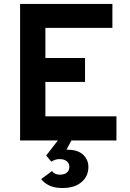

<svg xmlns="http://www.w3.org/2000/svg" viewBox="-20 -720 664 984"><path d="M83 0V-700H556V-577.2H212.6V-422.8H415.8V-300H212.6V-123.8H576.8V0ZM299.2 243.6Q258.5 243.6 232.2 230.5Q205.8 217.4 190.8 198L246.4 156.8Q252.4 165.2 262.7 170.2Q273 175.2 287 175.2Q309.9 175.2 322.6 164.4Q335.4 153.6 335.4 135Q335.4 116.9 322 106.2Q308.7 95.4 285.2 95.4Q273.2 95.4 262.8 98.8Q252.3 102.3 243 108.4L216.8 77L276.4 0H346L320.8 47Q379.3 47 406.1 72.8Q433 98.5 433 136Q433 182.7 397.9 213.1Q362.9 243.6 299.2 243.6Z"/></svg>

Font: Overpass
Style: Regular
Weight: 400
Designer: Delve Withrington, Dave Bailey, Thomas Jockin
Foundry: Delve Fonts LLC
Version: Version 4.000